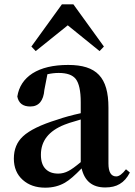

<svg xmlns="http://www.w3.org/2000/svg" viewBox="-20 -851 622 887"><path d="M189 16C224 16 254 8 280 -7C301 -19 326 -41 357 -73C371 -14 407 15 466 15C493 15 515 10 533 -1C552 -12 567 -29 580 -54L562 -69C545 -47 530 -36 517 -36C493 -36 481 -56 481 -96V-354C481 -494 426 -551 295 -551C226 -551 171 -538 130 -512C90 -486 67 -450 60 -405C66 -374 86 -359 120 -359C159 -359 181 -385 185 -436L199 -508C217 -512 234 -514 251 -514C289 -514 315 -505 330 -486C345 -467 353 -431 353 -379V-328C312 -319 275 -309 244 -298C169 -275 116 -249 86 -221C58 -195 44 -161 44 -118C44 -77 58 -44 85 -20C112 4 146 16 189 16ZM249 -49C224 -49 205 -56 191 -70C176 -85 169 -107 169 -136C169 -200 205 -246 278 -275C287 -279 308 -286 340 -295C345 -297 350 -298 353 -299V-102C329 -82 310 -68 296 -61C281 -53 265 -49 249 -49ZM293 -734 440 -615 460 -636 319 -831H266L125 -636L145 -615Z"/></svg>

Font: AllPunType Bold
Style: Regular
Weight: 700
Version: 1.0